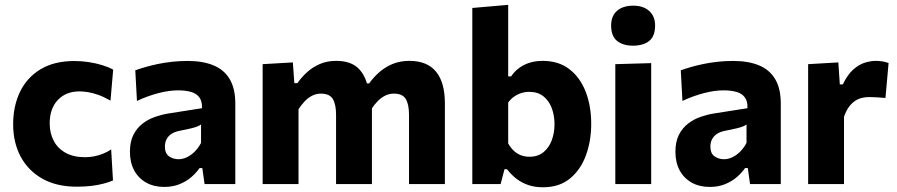

<svg xmlns="http://www.w3.org/2000/svg" viewBox="-20 -766 3734 799"><path d="M299.7 10.9Q214.7 10.9 155.6 -22.8Q96.5 -56.4 65.6 -115Q34.7 -173.5 34.7 -248.6Q34.7 -324.2 63.3 -383.8Q91.9 -443.3 148.7 -477.7Q205.4 -512.1 290 -512.1Q319.8 -512.1 349.1 -507.6Q378.5 -503.1 404.6 -495.2Q430.7 -487.2 451 -476.2L439.8 -347.2Q411.3 -363.5 387.7 -371.7Q364.1 -379.9 344.9 -382.8Q325.8 -385.7 310.9 -385.7Q254.6 -385.7 220.7 -349.9Q186.8 -314 186.8 -253Q186.8 -211.7 203.7 -179.8Q220.5 -147.9 253.3 -129.9Q286.1 -111.8 333.8 -111.8Q352.7 -111.8 371.2 -115.3Q389.7 -118.8 407.7 -125.9Q425.8 -133 442.6 -144L450.2 -15Q432.9 -7.6 410.7 -1.8Q388.6 4.1 361 7.5Q333.4 10.9 299.7 10.9Z M663.6 11.9Q620.7 11.9 588.5 -6Q556.4 -24 538.5 -56.8Q520.7 -89.7 520.7 -134.4Q520.7 -176.8 535.5 -205.5Q550.4 -234.3 574.2 -252.3Q598 -270.3 626.3 -280Q654.5 -289.6 681.4 -293.8L820.5 -315.7Q821.7 -344.5 809.7 -360.7Q797.7 -377 774.8 -383.5Q751.9 -390 720.7 -390Q703.7 -390 683.7 -387.4Q663.7 -384.7 641.8 -379.1Q619.9 -373.5 596.8 -365.4Q573.7 -357.3 549.9 -345.9L543 -473.4Q561.6 -480.1 585.5 -487Q609.3 -494 637.5 -499.8Q665.6 -505.6 696.8 -509Q728 -512.4 761.2 -512.4Q823.5 -512.4 867.9 -494.3Q912.2 -476.2 935.7 -437Q959.2 -397.8 959.2 -335.1Q959.2 -310.5 959.2 -275Q959.2 -239.5 959.2 -211.3V-164.1Q959.2 -126 959.2 -85.8Q959.2 -45.7 959.2 0H831.3L821.9 -66.7H810.6Q797.1 -47.3 776.5 -29.2Q755.8 -11.2 727.6 0.3Q699.3 11.9 663.6 11.9ZM722.8 -103.4Q740.7 -103.4 758 -111.8Q775.4 -120.2 790.5 -135.3Q805.6 -150.5 816.6 -171.3V-247.9Q810.5 -243.4 801.3 -239.7Q792.1 -235.9 774.3 -231.6Q756.4 -227.4 724.8 -221.1Q706.8 -217.4 693.8 -209Q680.8 -200.6 673.5 -187.2Q666.3 -173.9 666.3 -155.9Q666.3 -127.4 683.5 -115.4Q700.8 -103.4 722.8 -103.4Z M1073 0Q1073 -53.7 1073 -103.8Q1073 -154 1073 -216V-266Q1073 -323.3 1073 -381.3Q1073 -439.4 1073 -499L1198.7 -506.3L1204.9 -420H1217.7Q1234.4 -444.2 1257.5 -465.3Q1280.7 -486.5 1310.9 -499.6Q1341.1 -512.7 1379.4 -512.7Q1437.2 -512.7 1468.9 -483.8Q1500.5 -454.9 1511.4 -401L1521.7 -399.5Q1524.7 -385.1 1526.2 -369.3Q1527.8 -353.5 1527.8 -335.9Q1527.8 -303 1527.8 -274.7Q1527.8 -246.4 1527.8 -216Q1527.8 -155.1 1527.8 -104.4Q1527.8 -53.7 1527.8 0H1378.5Q1378.5 -53.7 1378.5 -103.5Q1378.5 -153.3 1378.5 -208V-288.1Q1378.5 -331.9 1364.9 -354.1Q1351.2 -376.4 1315.9 -376.4Q1295.6 -376.4 1278.6 -367.6Q1261.5 -358.7 1247.5 -343.9Q1233.5 -329 1222.3 -311.5V-208Q1222.3 -152.1 1222.3 -102.9Q1222.3 -53.7 1222.3 0ZM1682.1 0Q1682.1 -53.7 1682.1 -103.5Q1682.1 -153.3 1682.1 -208V-288.1Q1682.1 -331.9 1668.5 -354.1Q1654.8 -376.4 1619.6 -376.4Q1599.2 -376.4 1582.2 -367.7Q1565.1 -358.9 1550.9 -344.2Q1536.6 -329.4 1525.3 -311.5L1503.2 -418.9H1516.1Q1533.8 -443.7 1557.9 -465.1Q1582 -486.5 1613.2 -499.6Q1644.4 -512.7 1683.7 -512.7Q1757.8 -512.7 1794.6 -467.7Q1831.4 -422.8 1831.4 -335.9Q1831.4 -303 1831.4 -274.7Q1831.4 -246.4 1831.4 -216Q1831.4 -155.1 1831.4 -104.4Q1831.4 -53.7 1831.4 0Z M2239.8 13.3Q2206.5 13.3 2179.2 4.3Q2151.9 -4.8 2129.8 -21.7Q2107.7 -38.6 2089.8 -61.9H2079.5L2063.3 0H1945.5Q1945.5 -53.7 1945.5 -103.8Q1945.5 -154 1945.5 -216V-493.4Q1945.5 -554.6 1945.5 -614.2Q1945.5 -673.9 1945.5 -732.9L2094.8 -745.8Q2094.8 -686.8 2094.8 -624.6Q2094.8 -562.3 2094.8 -493.4V-448H2107Q2120.2 -468 2139.6 -482.6Q2159 -497.2 2183.8 -504.9Q2208.7 -512.7 2238.4 -512.7Q2304.5 -512.7 2349.6 -478Q2394.6 -443.3 2417.5 -383.8Q2440.3 -324.4 2440.3 -250.2Q2440.3 -180.7 2418.7 -120.6Q2397 -60.4 2352.6 -23.6Q2308.2 13.3 2239.8 13.3ZM2183.3 -113.7Q2218.9 -113.7 2242.2 -133.1Q2265.4 -152.5 2276.5 -183.4Q2287.6 -214.2 2287.6 -249Q2287.6 -285.7 2276 -316.3Q2264.4 -346.9 2241.2 -365.4Q2217.9 -383.8 2182.5 -383.8Q2165.2 -383.8 2148.9 -378.6Q2132.6 -373.3 2118.7 -363.4Q2104.8 -353.6 2094.8 -339.3V-169.3Q2103.9 -152.6 2116.6 -140.1Q2129.2 -127.7 2145.9 -120.7Q2162.6 -113.7 2183.3 -113.7Z M2540.6 0Q2540.6 -53.7 2540.6 -103.8Q2540.6 -154 2540.6 -216V-266Q2540.6 -315.5 2540.6 -354.8Q2540.6 -394 2540.6 -428.7Q2540.6 -463.3 2540.6 -499L2689.9 -503.3Q2689.9 -467.3 2689.9 -431.9Q2689.9 -396.6 2689.9 -356.6Q2689.9 -316.7 2689.9 -266V-216Q2689.9 -154 2689.9 -103.8Q2689.9 -53.7 2689.9 0ZM2614.2 -575.9Q2572.6 -575.9 2547.9 -595.7Q2523.2 -615.6 2523.2 -659.9Q2523.2 -699.8 2547.9 -721.1Q2572.6 -742.4 2615.2 -742.4Q2657.5 -742.4 2681.8 -720.2Q2706.2 -698 2706.2 -659.9Q2706.2 -615.6 2681.7 -595.7Q2657.1 -575.9 2614.2 -575.9Z M2933.6 11.9Q2890.7 11.9 2858.5 -6Q2826.4 -24 2808.5 -56.8Q2790.7 -89.7 2790.7 -134.4Q2790.7 -176.8 2805.5 -205.5Q2820.4 -234.3 2844.2 -252.3Q2868 -270.3 2896.3 -280Q2924.5 -289.6 2951.4 -293.8L3090.5 -315.7Q3091.7 -344.5 3079.7 -360.7Q3067.7 -377 3044.8 -383.5Q3021.9 -390 2990.7 -390Q2973.7 -390 2953.7 -387.4Q2933.7 -384.7 2911.8 -379.1Q2889.9 -373.5 2866.8 -365.4Q2843.7 -357.3 2819.9 -345.9L2813 -473.4Q2831.6 -480.1 2855.5 -487Q2879.3 -494 2907.5 -499.8Q2935.6 -505.6 2966.8 -509Q2998 -512.4 3031.2 -512.4Q3093.5 -512.4 3137.9 -494.3Q3182.2 -476.2 3205.7 -437Q3229.2 -397.8 3229.2 -335.1Q3229.2 -310.5 3229.2 -275Q3229.2 -239.5 3229.2 -211.3V-164.1Q3229.2 -126 3229.2 -85.8Q3229.2 -45.7 3229.2 0H3101.3L3091.9 -66.7H3080.6Q3067.1 -47.3 3046.5 -29.2Q3025.8 -11.2 2997.6 0.3Q2969.3 11.9 2933.6 11.9ZM2992.8 -103.4Q3010.7 -103.4 3028 -111.8Q3045.4 -120.2 3060.5 -135.3Q3075.6 -150.5 3086.6 -171.3V-247.9Q3080.5 -243.4 3071.3 -239.7Q3062.1 -235.9 3044.3 -231.6Q3026.4 -227.4 2994.8 -221.1Q2976.8 -217.4 2963.8 -209Q2950.8 -200.6 2943.5 -187.2Q2936.3 -173.9 2936.3 -155.9Q2936.3 -127.4 2953.5 -115.4Q2970.8 -103.4 2992.8 -103.4Z M3343 0Q3343 -53.7 3343 -103.8Q3343 -154 3343 -216V-266Q3343 -323.3 3343 -381.3Q3343 -439.4 3343 -499L3468.7 -506.3L3474.9 -414.7H3487.3Q3506.8 -455.2 3530.4 -476.3Q3554.1 -497.4 3578.7 -505.1Q3603.2 -512.7 3625.5 -512.7Q3636.8 -512.7 3651 -510.7Q3665.3 -508.7 3677.8 -503.5L3664.8 -358.3Q3645.5 -360 3630.1 -361Q3614.6 -362.1 3596.8 -362.1Q3582.9 -362.1 3568.2 -358.9Q3553.4 -355.8 3539.6 -347Q3525.7 -338.1 3513.5 -322.1Q3501.4 -306 3492.3 -280.3V-208Q3492.3 -152.1 3492.3 -102.9Q3492.3 -53.7 3492.3 0Z"/></svg>

Font: Commissioner Thin
Style: Regular
Weight: 100
Designer: Kostas Bartsokas
Foundry: Kostas Bartsokas
Version: Version 1.001;gftools[0.9.23]